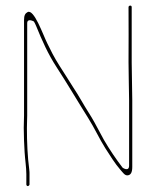

<svg xmlns="http://www.w3.org/2000/svg" viewBox="-20 -660 542 667"><path d="M82.5 -19V-55C82.5 -60 82.6 -63.9 81.6 -71.5C75.7 -115.5 73.5 -165.2 73.5 -215.3C73.5 -231.8 74.5 -245.4 74.5 -258V-579C74.5 -598.9 97.9 -585.2 97.9 -585.2C100.8 -580.1 103.3 -575.3 105.5 -569.8C125.9 -519.4 147.3 -471.5 176.5 -426.8C213.9 -369.5 250.6 -306.7 286.5 -249.7C308 -215.8 325.5 -177.2 345.5 -145.7C360.3 -122.5 380.5 -90.2 397.3 -71.3C407.7 -59.7 413.3 -49.6 424 -50.9C433.5 -52.1 439.5 -59.9 439.5 -80V-312C439.5 -338.5 437.5 -416.5 437.5 -443V-635C437.5 -639 435.7 -640.5 432.5 -640.5C428.7 -640.5 426.5 -638.1 426.5 -635C426.5 -571.4 427.3 -507.7 426.5 -443.8C426.2 -417.8 428.5 -340.3 428.5 -312V-85C428.5 -61.8 406.1 -77.3 406.1 -77.3C383.4 -106.6 360.2 -141.1 341.1 -173.9L326.9 -200.2C314 -224.3 302.5 -246.4 288 -268.7C270.8 -295.3 252.4 -330 234.6 -356.1L210.4 -394.4C196 -417.2 176.9 -445.6 162.9 -472.3L144.3 -509.4C128.7 -540.7 98.3 -629.7 75.9 -618C67.6 -613.5 63.5 -607 63.5 -590V-258C63.5 -245.9 62.5 -231.3 62.5 -215.7C62.5 -187.3 64 -158 65.5 -131.2C66.8 -107.7 71.5 -78.6 71.5 -55L71.5 -19C71.5 -16 74.3 -13.5 76.5 -13.5C79.3 -13.5 82.5 -17 82.5 -19Z"/></svg>

Font: CiSf OpenHand
Style: Hln
Weight: 400
Foundry: Cannot Into Space Fonts
Version: Version 0.7892